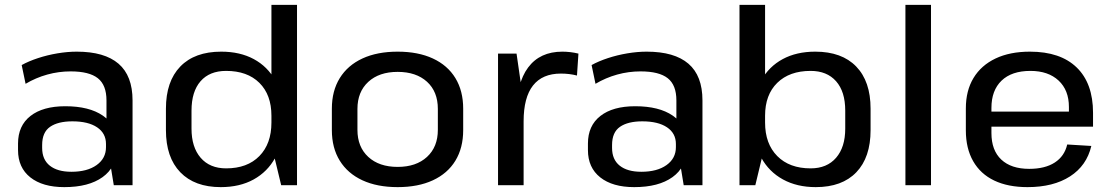

<svg xmlns="http://www.w3.org/2000/svg" viewBox="-20 -760 4567 788"><path d="M417 -183V-348Q417 -411 381.5 -439Q346 -467 270 -467Q221 -467 174 -454Q127 -441 85 -416L69 -493Q98 -509 136 -521.5Q174 -534 215.5 -541Q257 -548 295 -548Q409 -548 466.5 -498.5Q524 -449 524 -348V0H447ZM244 8Q155 8 104.5 -32Q54 -72 54 -144V-171Q54 -244 105 -284Q156 -324 248 -324Q346 -324 402 -285.5Q458 -247 458 -175V-147Q458 -74 401 -33Q344 8 244 8ZM273 -55Q338 -55 376.5 -82.5Q415 -110 415 -156V-169Q415 -213 378.5 -237.5Q342 -262 277 -262Q218 -262 185.5 -239.5Q153 -217 153 -165V-153Q153 -105 184.5 -80Q216 -55 273 -55Z M886 8Q779 8 720 -53Q661 -114 661 -226V-314Q661 -426 720 -487Q779 -548 888 -548Q965 -548 1021.5 -517.5Q1078 -487 1109.5 -430.5Q1141 -374 1141 -297V-248Q1141 -170 1109.5 -112.5Q1078 -55 1021 -23.5Q964 8 886 8ZM908 -69Q995 -69 1044.5 -119.5Q1094 -170 1094 -257V-285Q1094 -371 1044.5 -420Q995 -469 908 -469Q840 -469 803 -426.5Q766 -384 766 -306V-232Q766 -156 803.5 -112.5Q841 -69 908 -69ZM1094 -166V-740H1199V0H1134Z M1612 8Q1528 8 1467.5 -20Q1407 -48 1374.5 -100.5Q1342 -153 1342 -226V-314Q1342 -387 1374.5 -439.5Q1407 -492 1467.5 -520Q1528 -548 1612 -548Q1696 -548 1756.5 -520Q1817 -492 1849 -439.5Q1881 -387 1881 -314V-226Q1881 -153 1849 -100.5Q1817 -48 1756.5 -20Q1696 8 1612 8ZM1612 -75Q1688 -75 1732.5 -116Q1777 -157 1777 -227V-313Q1777 -384 1732.5 -424.5Q1688 -465 1612 -465Q1536 -465 1491.5 -424Q1447 -383 1447 -313V-227Q1447 -157 1491.5 -116Q1536 -75 1612 -75Z M2024 -540H2100L2129 -339V0H2024ZM2099 -292Q2099 -418 2147.5 -483Q2196 -548 2288 -548Q2304 -548 2321 -546Q2338 -544 2354 -540L2348 -450Q2317 -458 2282 -458Q2206 -458 2167.5 -409Q2129 -360 2129 -262Z M2756 -183V-348Q2756 -411 2720.5 -439Q2685 -467 2609 -467Q2560 -467 2513 -454Q2466 -441 2424 -416L2408 -493Q2437 -509 2475 -521.5Q2513 -534 2554.5 -541Q2596 -548 2634 -548Q2748 -548 2805.5 -498.5Q2863 -449 2863 -348V0H2786ZM2583 8Q2494 8 2443.5 -32Q2393 -72 2393 -144V-171Q2393 -244 2444 -284Q2495 -324 2587 -324Q2685 -324 2741 -285.5Q2797 -247 2797 -175V-147Q2797 -74 2740 -33Q2683 8 2583 8ZM2612 -55Q2677 -55 2715.5 -82.5Q2754 -110 2754 -156V-169Q2754 -213 2717.5 -237.5Q2681 -262 2616 -262Q2557 -262 2524.5 -239.5Q2492 -217 2492 -165V-153Q2492 -105 2523.5 -80Q2555 -55 2612 -55Z M3328 8Q3251 8 3193.5 -23.5Q3136 -55 3104.5 -112.5Q3073 -170 3073 -248V-297Q3073 -374 3104.5 -430.5Q3136 -487 3192.5 -517.5Q3249 -548 3326 -548Q3435 -548 3494 -487Q3553 -426 3553 -314V-226Q3553 -114 3494.5 -53Q3436 8 3328 8ZM3015 -740H3120V-166L3080 0H3015ZM3307 -69Q3374 -69 3411.5 -112.5Q3449 -156 3449 -232V-306Q3449 -384 3411.5 -426.5Q3374 -469 3307 -469Q3220 -469 3170 -420Q3120 -371 3120 -285V-257Q3120 -170 3170 -119.5Q3220 -69 3307 -69Z M3801 -740V0H3696V-740Z M4197 8Q4117 8 4060.5 -19Q4004 -46 3974 -98.5Q3944 -151 3944 -225V-315Q3944 -388 3975.5 -440Q4007 -492 4066 -520Q4125 -548 4207 -548Q4332 -548 4399 -483Q4466 -418 4466 -297V-240H4029V-302H4382L4367 -278V-321Q4367 -390 4324.5 -429.5Q4282 -469 4209 -469Q4132 -469 4090.5 -429Q4049 -389 4049 -317V-214Q4049 -143 4089.5 -105Q4130 -67 4204 -67Q4269 -67 4309 -93Q4349 -119 4360 -167L4459 -161Q4440 -80 4371.5 -36Q4303 8 4197 8Z"/></svg>

Font: Pathway Extreme 8pt Thin 12pt Medium
Style: Regular
Weight: 500
Version: Version 1.001;gftools[0.9.26]